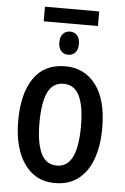

<svg xmlns="http://www.w3.org/2000/svg" viewBox="-57 -866 599 917"><g transform="rotate(5 242.5 -407.5)"><path d="M444 -271Q444 -187 421.5 -124Q399 -61 354 -25.5Q309 10 241 10Q177 10 132.5 -25Q88 -60 64.5 -123Q41 -186 41 -271Q41 -402 92 -476Q143 -550 243 -550Q335 -550 389.5 -478.5Q444 -407 444 -271ZM143 -270Q143 -175 167 -124.5Q191 -74 243 -74Q294 -74 318 -124Q342 -174 342 -271Q342 -367 318 -416.5Q294 -466 242 -466Q190 -466 166.5 -416.5Q143 -367 143 -270ZM381 -825V-755H121V-825ZM251 -717Q272 -717 285 -702.5Q298 -688 298 -661Q298 -635 285 -620.5Q272 -606 251 -606Q230 -606 217 -620.5Q204 -635 204 -661Q204 -688 217 -702.5Q230 -717 251 -717Z"/></g></svg>

Font: Avrile Sans Condensed Medium
Style: Regular
Weight: 500
Width: 3
Designer: Monotype Design Team
Foundry: Monotype Imaging Inc.
Version: Version 2.001;September 10, 2019;FontCreator 11.5.0.2425 64-